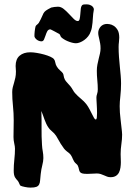

<svg xmlns="http://www.w3.org/2000/svg" viewBox="-20 -854 621 882"><path d="M540 -251Q540 -247.1 540.5 -243.4Q541 -239.7 541 -235.8Q541 -214.8 537.6 -192.1Q534.2 -169.4 534.2 -146Q534.2 -137.7 534.7 -128.2Q535.2 -118.7 535.2 -108.9Q535.2 -96.7 533.4 -84.5Q531.7 -72.3 526.9 -62.3Q522 -52.2 512.5 -46.1Q502.9 -40 487.8 -40Q479 -40 471.9 -42.7Q464.8 -45.4 457.8 -48.6Q450.7 -51.8 442.9 -54.4Q435.1 -57.1 424.8 -57.1Q416.5 -57.1 404.8 -56.2Q393.1 -55.2 380.9 -55.2Q364.3 -55.2 356.9 -57.6Q349.6 -60.1 346.7 -64.9Q343.8 -69.8 342.5 -77.1Q341.3 -84.5 336.9 -94.2Q334.5 -98.1 329.6 -102.1Q324.7 -106 320.8 -111.8Q316.9 -118.2 314.7 -123.5Q312.5 -128.9 310.3 -133.5Q308.1 -138.2 304.9 -142.6Q301.8 -147 295.9 -151.9Q290 -156.2 286.4 -159.2Q282.7 -162.1 279.8 -165Q276.9 -168 273.7 -171.9Q270.5 -175.8 266.1 -183.1Q258.3 -193.4 252 -205.6Q245.6 -217.8 237.8 -230Q229.5 -242.2 218.3 -251.2Q207 -260.3 201.2 -270Q196.3 -277.3 192.1 -286.4Q188 -295.4 184.3 -305.4Q180.7 -315.4 177.2 -325.4Q173.8 -335.4 169.9 -344.2Q171.4 -305.7 170.9 -266.6Q170.4 -227.5 172.9 -189Q173.8 -172.4 176.5 -158.4Q179.2 -144.5 179.2 -127.9Q179.2 -113.8 174.3 -95Q169.4 -76.2 167 -54.2Q165 -37.6 164.3 -25.9Q163.6 -14.2 159.7 -6.6Q155.8 1 147 4.4Q138.2 7.8 120.1 7.8Q114.7 7.8 107.9 7.1Q101.1 6.3 94.5 4.9Q87.9 3.4 82.3 2Q76.7 0.5 74.2 -1Q71.8 -2.4 68.8 -10Q65.9 -17.6 62 -22.9Q57.6 -27.8 54.2 -31.7Q50.8 -35.6 48.3 -40.5Q45.9 -45.4 44.4 -52.5Q43 -59.6 43 -70.8Q43 -95.2 45.9 -121.3Q48.8 -147.5 48.8 -170.9Q48.8 -180.7 45.4 -195.3Q42 -210 42 -225.1Q42 -244.6 42.5 -263.4Q43 -282.2 43 -300.8Q43 -334.5 39.6 -366.9Q36.1 -399.4 36.1 -431.2Q36.1 -443.4 38.8 -453.6Q41.5 -463.9 44.7 -474.4Q47.9 -484.9 50.5 -497.1Q53.2 -509.3 53.2 -525.9Q53.2 -532.2 52.5 -538.6Q51.8 -544.9 51.8 -550.8Q51.8 -582.5 70.1 -598.1Q88.4 -613.8 119.1 -613.8Q132.8 -613.8 149.9 -610.8Q167 -607.9 182.9 -603.5Q198.7 -599.1 211.2 -593.5Q223.6 -587.9 228 -582Q232.4 -576.7 234.1 -566.4Q235.8 -556.2 241.2 -547.9Q247.1 -538.1 256.1 -530.5Q265.1 -522.9 269 -517.1Q271.5 -513.2 272.5 -505.6Q273.4 -498 277.8 -488.8Q281.2 -481.9 288.8 -474.1Q296.4 -466.3 303.2 -458Q309.1 -450.7 314 -441.9Q318.8 -433.1 324.2 -426.8Q337.4 -412.1 351.8 -400.4Q366.2 -388.7 377 -375Q385.3 -363.8 391.6 -351.6Q397.9 -339.4 403.1 -329.1Q408.2 -318.8 412.1 -312Q416 -305.2 419.9 -305.2Q423.8 -305.2 424.8 -313.7Q425.8 -322.3 425.8 -335Q425.8 -344.2 425.3 -355Q424.8 -365.7 424.3 -375.7Q423.8 -385.7 423.3 -393.8Q422.9 -401.9 422.9 -405.8Q422.9 -413.6 426 -422.4Q429.2 -431.2 429.2 -443.8Q429.2 -463.9 427 -485.4Q424.8 -506.8 424.8 -528.8Q424.8 -543.9 427.5 -557.6Q430.2 -571.3 433.3 -583.7Q436.5 -596.2 439.2 -608.2Q441.9 -620.1 441.9 -631.8Q441.9 -644 440.2 -653.8Q438.5 -663.6 436.5 -672.1Q434.6 -680.7 432.9 -688.2Q431.2 -695.8 431.2 -703.1Q431.2 -710.9 434.1 -718.3Q437 -725.6 442.1 -731.4Q447.3 -737.3 454.8 -740.7Q462.4 -744.1 472.2 -744.1Q474.1 -744.1 483.2 -742.9Q492.2 -741.7 502.2 -735.6Q512.2 -729.5 520 -716.8Q527.8 -704.1 527.8 -681.2Q527.8 -671.4 526.4 -661.1Q524.9 -650.9 524.9 -638.2Q524.9 -614.7 526.6 -592Q528.3 -569.3 530.5 -548.1Q532.7 -526.9 534.4 -507.1Q536.1 -487.3 536.1 -470.2Q536.1 -440.9 533 -413.3Q529.8 -385.7 529.8 -366.2Q529.8 -337.4 533.7 -307.1Q537.6 -276.9 540 -251ZM410.2 -815.9Q411.1 -813.5 411.1 -812.5Q411.1 -811.5 411.1 -810.1Q411.1 -807.1 410.2 -803.7Q409.2 -800.3 408.2 -791Q407.2 -783.7 406.7 -772.5Q406.2 -761.2 405 -749.5Q403.8 -737.8 401.9 -727.1Q399.9 -716.3 397 -710Q393.1 -697.3 385 -687.3Q377 -677.2 367.2 -670.2Q357.4 -663.1 347.2 -659.2Q336.9 -655.3 329.1 -655.3Q320.8 -655.3 310.8 -658Q300.8 -660.6 291.3 -664.6Q281.7 -668.5 273.7 -673.6Q265.6 -678.7 261.2 -683.1Q258.8 -685.5 257.1 -690.7Q255.4 -695.8 252 -698.2Q251 -698.7 244.6 -702.1Q238.3 -705.6 231 -709.5Q223.6 -713.4 217.3 -716.6Q210.9 -719.7 210 -719.2Q201.2 -718.3 196.8 -709.7Q192.4 -701.2 189.2 -690.9Q186 -680.7 182.1 -672.4Q178.2 -664.1 170.4 -664.1Q164.1 -664.1 158.2 -666.5Q152.3 -668.9 147.9 -672.6Q143.6 -676.3 140.9 -680.4Q138.2 -684.6 138.2 -688Q138.2 -691.9 138.4 -697.8Q138.7 -703.6 139.4 -710Q140.1 -716.3 141.1 -722.2Q142.1 -728 143.1 -731.9Q144.5 -736.8 149.4 -740.2Q154.3 -743.7 158.2 -749Q168.5 -767.1 172.4 -776.9Q176.3 -786.6 179.9 -793.2Q183.6 -799.8 190.7 -805.2Q197.8 -810.5 215.3 -819.3Q220.7 -820.8 230 -822Q239.3 -823.2 246.1 -823.2Q259.8 -823.2 272.5 -813Q285.2 -802.7 296.6 -790.3Q308.1 -777.8 318.4 -767.6Q328.6 -757.3 337.4 -757.3Q343.8 -757.3 345.9 -766.8Q348.1 -776.4 348.9 -788.8Q349.6 -801.3 351.1 -813.5Q352.5 -825.7 358.4 -831.1Q361.3 -833.5 368.7 -833.7Q376 -834 379.4 -834Q389.2 -834 398.2 -829.1Q407.2 -824.2 410.2 -815.9Z"/></svg>

Font: Freckle Face
Style: Regular
Weight: 400
Designer: Astigmatic (AOETI)
Foundry: Astigmatic (AOETI)
Version: Version 1.000